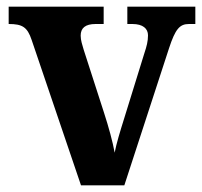

<svg xmlns="http://www.w3.org/2000/svg" viewBox="-20 -556 606 576"><path d="M75 -436 223 0H353L487 -411C506 -469 519 -484 547 -484H566V-536H362V-484H377C409 -484 424 -470 424 -450C424 -432 420 -417 413 -396L352 -199C341 -164 329 -125 324 -98C318 -131 306 -175 292 -218L231 -407C227 -421 222 -435 222 -449C222 -472 236 -484 267 -484H291V-536H6V-484C47 -484 62 -475 75 -436Z"/></svg>

Font: Noto Serif Georgian SemiCondensed Bold
Style: Regular
Weight: 700
Width: 4
Designer: Monotype Design Team, Akaki Razmadze
Foundry: Google LLC
Version: Version 2.003